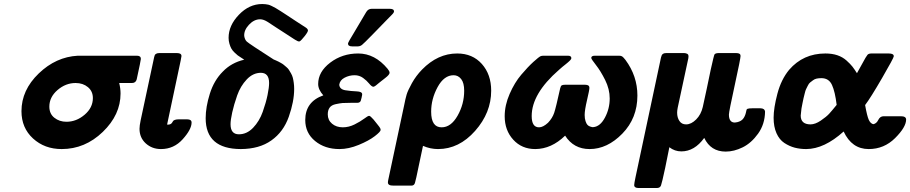

<svg xmlns="http://www.w3.org/2000/svg" viewBox="-20 -738 4574 965"><path d="M87.9 -179.2Q87.9 -285.2 174.6 -368.7Q261.2 -452.1 371.1 -458H668Q688 -458 688 -441.9Q688 -435.1 667 -338.9Q662.1 -320.8 643.1 -320.8H579.1Q585.9 -293 585.9 -268.1Q585.9 -161.1 496.6 -75Q407.2 11.2 290 11.2Q204.1 11.2 146 -42Q87.9 -95.2 87.9 -179.2ZM228 -202.1Q228 -166 253.4 -146Q278.8 -126 314 -126Q363.8 -126 405.3 -161.4Q446.8 -196.8 446.8 -245.1Q446.8 -279.3 421.9 -300Q397 -320.8 359.9 -320.8Q310.1 -320.8 269 -285.4Q228 -250 228 -202.1Z M681.2 -90.8Q681.2 -106 687 -133.8L754.9 -451.2Q756.8 -459 758.3 -461.9Q759.8 -464.8 765.4 -468Q771 -471.2 779.8 -471.2H870.1Q892.1 -471.2 892.1 -456.1Q892.1 -453.1 890.1 -445.1Q888.2 -437 888.2 -434.1L819.8 -111.8H828.1Q835.9 -112.8 839.8 -116Q843.8 -119.1 845.9 -123Q848.1 -127 850.1 -129.9Q852.1 -132.8 859.1 -135.5Q866.2 -138.2 877.9 -138.2H920.9Q942.9 -138.2 942.9 -122.1Q942.9 -87.9 898.4 -38.3Q854 11.2 789.1 11.2Q744.1 11.2 712.6 -17.3Q681.2 -45.9 681.2 -90.8Z M1013.7 -144Q1013.7 -200.2 1034.7 -267.1Q1055.7 -334 1099.6 -377.9Q1142.6 -422.9 1207.5 -438Q1205.6 -439.9 1193.1 -447.5Q1180.7 -455.1 1175 -459.5Q1169.4 -463.9 1158.9 -473.9Q1148.4 -483.9 1143.1 -493.4Q1137.7 -502.9 1133.3 -517.6Q1128.9 -532.2 1128.9 -547.9Q1128.9 -609.9 1180.7 -663.8Q1232.4 -717.8 1297.9 -717.8Q1306.6 -717.8 1314.7 -716.8Q1322.8 -715.8 1329.1 -714.4Q1335.4 -712.9 1346.4 -707.5Q1357.4 -702.1 1365.5 -697.5Q1373.5 -692.9 1391.6 -681.4Q1409.7 -669.9 1423.1 -660.9Q1436.5 -651.9 1465.6 -632.8Q1494.6 -613.8 1517.6 -599.1Q1527.3 -592.3 1527.8 -585Q1527.8 -577.1 1510.7 -555.7Q1493.7 -534.2 1485.8 -529.8H1480.5Q1478.5 -530.8 1477.5 -530.8Q1476.6 -530.8 1474.6 -532Q1472.7 -533.2 1470.7 -534.2Q1468.8 -535.2 1465.1 -537.1Q1461.4 -539.1 1455.6 -543Q1449.7 -546.9 1442.6 -551.5Q1435.5 -556.2 1424.1 -563.5Q1412.6 -570.8 1399.7 -579.3Q1386.7 -587.9 1367.2 -600.3Q1347.7 -612.8 1326.7 -627Q1304.7 -641.1 1287.6 -641.1Q1256.8 -641.1 1231.2 -613.5Q1205.6 -585.9 1207.5 -557.1Q1210.4 -538.1 1220.7 -528.8Q1232.9 -517.6 1355.5 -439Q1356.4 -439 1366 -434.6Q1375.5 -430.2 1379.2 -428.5Q1382.8 -426.8 1392.3 -421.4Q1401.9 -416 1406.2 -412.1Q1410.6 -408.2 1419.2 -401.1Q1427.7 -394 1432.1 -387Q1436.5 -379.9 1442.6 -369.4Q1448.7 -358.9 1451.7 -347.4Q1454.6 -335.9 1456.5 -321.5Q1458.5 -307.1 1458.5 -291Q1458.5 -228 1431.6 -151.6Q1404.8 -75.2 1343.8 -32.2Q1283.7 10.7 1190.4 11.2Q1013.7 10.7 1013.7 -144ZM1138.7 -113.8Q1138.7 -63 1180.7 -63Q1220.7 -63 1252.2 -95.9Q1283.7 -128.9 1300.3 -175.5Q1316.9 -222.2 1324.7 -260.5Q1332.5 -298.8 1332.5 -320.8Q1332.5 -371.6 1291.5 -372.1Q1251.5 -372.1 1220 -338.6Q1188.5 -305.2 1172.1 -258.5Q1155.8 -211.9 1147.2 -173.3Q1138.7 -134.8 1138.7 -113.8Z M1514.2 -134.8Q1514.2 -226.6 1605 -258.8Q1579.1 -287.6 1579.1 -315.9Q1579.1 -377 1639.6 -423.1Q1700.2 -469.2 1780.3 -469.2Q1864.3 -469.2 1928.2 -392.1Q1938 -379.9 1938 -373Q1938 -371.1 1937.5 -369.1Q1937 -367.2 1935.1 -364.5Q1933.1 -361.8 1931.2 -359.4Q1929.2 -356.9 1925.3 -353.5Q1921.4 -350.1 1917.7 -347.2Q1914.1 -344.2 1908.2 -339.6Q1902.3 -335 1897.2 -331.1Q1892.1 -327.1 1884 -320.6Q1876 -314 1870.1 -309.1Q1863.3 -303.2 1856.4 -301.8Q1847.7 -302.7 1835.4 -317.9Q1823.2 -333 1804.7 -346.4Q1786.1 -359.9 1762.2 -359.9Q1735.4 -359.9 1711.7 -347.4Q1688 -335 1685.1 -312Q1687 -289.1 1715.6 -284.4Q1744.1 -279.8 1772.2 -278.8Q1800.3 -277.8 1800.3 -264.2Q1800.3 -262.2 1799.8 -259Q1799.3 -255.9 1798.3 -252.4Q1797.4 -249 1797.4 -247.1Q1796.4 -244.1 1795.4 -240Q1794.4 -235.8 1793.9 -233.9Q1793.5 -231.9 1792.2 -229.5Q1791 -227.1 1789.6 -226.1Q1788.1 -225.1 1786.1 -223.6Q1784.2 -222.2 1780.8 -221.7Q1777.3 -221.2 1773.4 -221.2H1743.2Q1714.4 -221.2 1701.9 -220.2Q1689.5 -219.2 1667.7 -214.6Q1646 -210 1636.7 -197Q1627.4 -184.1 1627.4 -163.1Q1627.4 -134.3 1648.9 -116.2Q1670.4 -98.1 1703.1 -98.1Q1732.9 -98.1 1762 -112.5Q1791 -127 1810.1 -141.4Q1829.1 -155.8 1835.2 -155.8Q1841.3 -155.8 1857.4 -137.2Q1862.3 -131.3 1869.9 -121.6Q1877.4 -111.8 1880.4 -108.4Q1883.3 -105 1887.2 -99.6Q1891.1 -94.2 1892.1 -91.1Q1893.1 -87.9 1893.1 -85Q1893.1 -76.2 1863.5 -53.5Q1834 -30.8 1783.2 -9.8Q1732.4 11.2 1686 11.2Q1612.8 11.2 1563.5 -29.3Q1514.2 -69.8 1514.2 -134.8ZM1729 -519Q1729 -524.9 1761.2 -577.1Q1793.5 -631.3 1820.3 -676.8Q1830.1 -693.8 1848.1 -693.8H1938Q1960 -693.8 1960.4 -681.2Q1960.4 -679.2 1959.7 -677.5Q1959 -675.8 1957.5 -673.3Q1956.1 -670.9 1954.6 -669.4Q1953.1 -668 1950.2 -664.6Q1947.3 -661.1 1943.8 -658Q1940.4 -654.8 1934.8 -648.9Q1929.2 -643.1 1924.3 -638.2Q1893.6 -606 1852.1 -564Q1809.1 -520 1799.6 -512.5Q1790 -504.9 1778.3 -504.9H1750Q1729 -504.9 1729 -519Z M1929.7 179.2Q1929.7 173.3 1931.6 165L2011.7 -210.9Q2017.6 -241.7 2023.7 -262.5Q2029.8 -283.2 2050.3 -320.1Q2070.8 -356.9 2101.1 -388.2Q2180.2 -469.2 2277.8 -469.2Q2355 -469.2 2401.9 -416.5Q2448.7 -363.8 2448.7 -282.2Q2448.7 -171.4 2367.9 -80.1Q2287.1 11.2 2181.6 11.2Q2142.6 11.2 2106 -4.9Q2098.1 34.2 2085.9 89.8Q2069.8 168.9 2065.4 181.9Q2061 194.8 2048.8 194.8Q2045.9 194.8 2044.9 194.8H1957Q1929.7 195.3 1929.7 179.2ZM2147 -176.8Q2147 -97.7 2199.7 -98.1Q2246.6 -98.1 2279.8 -156.5Q2313 -214.8 2313 -282.2Q2313 -321.3 2297.9 -340.6Q2282.7 -359.9 2259.8 -359.9Q2211.9 -359.9 2179.4 -300.3Q2147 -240.7 2147 -176.8Z M2516.6 -153.8Q2516.6 -209 2541.5 -266.1Q2566.4 -323.2 2599.9 -362.5Q2633.3 -401.9 2660.9 -427Q2688.5 -452.1 2698.2 -456.1Q2703.1 -458 2713.4 -458H2834.5Q2851.6 -458 2851.6 -445.8Q2851.6 -443.8 2850.6 -441.9Q2849.6 -439.9 2847.4 -437Q2845.2 -434.1 2842.3 -431.6Q2839.4 -429.2 2834 -424.1Q2828.6 -418.9 2822.5 -414.6Q2816.4 -410.2 2806.9 -402.1Q2797.4 -394 2788.6 -386.2Q2652.3 -267.1 2652.3 -154.8Q2652.3 -97.7 2689.5 -98.1Q2709.5 -98.1 2734.4 -121.1Q2756.3 -144 2765.4 -171.1Q2774.4 -198.2 2795.4 -293.9Q2798.3 -306.2 2803.5 -309.1Q2808.6 -312 2819.3 -312H2921.4Q2942.4 -312 2942.4 -296.9Q2942.4 -285.6 2930.4 -234.9Q2918.5 -184.1 2918.5 -160.2Q2918.5 -142.1 2922.9 -129.2Q2927.2 -116.2 2932.4 -110.6Q2937.5 -105 2945.6 -102.1Q2953.6 -99.1 2956.1 -99.1Q2958.5 -99.1 2962.4 -99.1Q2996.6 -102.1 3020.5 -147Q3044.4 -191.9 3044.4 -243.2Q3044.4 -290 3021.5 -335.9Q2998.5 -381.8 2975.1 -411.4Q2951.7 -440.9 2951.7 -446.8Q2951.7 -458 2970.2 -458H3091.3Q3101.1 -458 3106.7 -454.6Q3112.3 -451.2 3123.5 -437Q3183.6 -356 3183.6 -257.8Q3183.6 -144 3107.9 -66.4Q3032.2 11.2 2943.4 11.2Q2863.3 11.2 2820.3 -56.2Q2751.5 10.7 2670.4 11.2Q2602.5 11.2 2559.6 -35.9Q2516.6 -83 2516.6 -153.8Z M3167.5 191.9Q3167.5 184.1 3174.3 151.9L3302.2 -449.2Q3304.2 -457 3306.2 -460.9Q3308.1 -464.8 3313.2 -468Q3318.4 -471.2 3328.1 -471.2H3419.4Q3427.2 -471.2 3435.5 -466.8L3439.5 -461.9Q3441.4 -455.1 3439.5 -444.8L3386.2 -196.8Q3383.3 -181.6 3383.3 -171.9Q3383.3 -147 3394.8 -129.9Q3406.2 -112.8 3428.2 -112.8Q3454.1 -112.8 3478.8 -137.5Q3503.4 -162.1 3512.2 -200.2Q3532.2 -290 3552.2 -388.2Q3568.4 -461.4 3571.3 -464.8Q3576.2 -470.7 3590.3 -471.2H3681.2Q3702.1 -471.2 3702.1 -457Q3702.1 -443.8 3672.9 -310.3Q3643.6 -176.8 3643.6 -162.1Q3643.6 -122.1 3673.3 -122.1Q3677.2 -122.1 3685.5 -124Q3705.6 -128.9 3714.8 -140.9Q3724.1 -152.8 3728.3 -169.4Q3732.4 -186 3732.4 -187L3736.3 -190.9Q3743.2 -193.8 3762.2 -193.8H3801.3Q3823.2 -193.8 3825.2 -176.8Q3824.2 -113.8 3790.3 -66.4Q3756.3 -19 3712.9 2.4Q3669.4 23.9 3627.4 23.9Q3552.2 23.9 3519.5 -44.9Q3470.7 22.9 3404.3 22.9Q3371.1 22.9 3344.2 2Q3335.4 44.9 3323.2 106Q3307.1 181.2 3302.2 194.1Q3297.4 207 3281.2 207H3189.5Q3167.5 207 3167.5 191.9Z M3868.2 -146Q3868.2 -194.8 3887.2 -266.8Q3906.2 -338.9 3946.3 -387.2Q4017.1 -469.2 4128.4 -469.2Q4162.6 -469.2 4189 -460.2Q4215.3 -451.2 4234.9 -433.6Q4254.4 -416 4264.4 -403.1Q4274.4 -390.1 4287.1 -370.1Q4296.9 -388.2 4312 -415Q4334 -456.1 4340.1 -462.6Q4346.2 -469.2 4359.4 -469.2H4447.3Q4472.2 -469.2 4472.2 -455.1Q4472.2 -447.3 4413.6 -346.2Q4355 -245.1 4328.1 -210Q4337.9 -154.8 4346.4 -136Q4355 -117.2 4369.1 -113.8Q4385.3 -116.7 4394.3 -135.3Q4403.3 -153.8 4421.4 -153.8H4507.3Q4534.2 -153.8 4534.2 -137.2Q4534.2 -99.1 4478.8 -43.9Q4423.3 11.2 4346.2 11.2Q4261.2 11.2 4220.2 -77.1Q4123 10.7 4032.2 11.2Q4001.5 11.2 3974.4 4.2Q3947.3 -2.9 3922.1 -19.5Q3897 -36.1 3882.6 -68.6Q3868.2 -101.1 3868.2 -146ZM4004.4 -157.2Q4004.4 -113.3 4053.2 -112.8Q4077.1 -112.8 4105.2 -131.8Q4133.3 -150.9 4147.2 -166Q4161.1 -181.2 4185.1 -210.9Q4177.2 -276.9 4161.6 -311Q4146 -345.2 4108.4 -345.2Q4095.2 -345.2 4084.7 -343Q4074.2 -340.8 4066.2 -334.5Q4058.1 -328.1 4051.8 -323.5Q4045.4 -318.8 4039.8 -306.9Q4034.2 -294.9 4031.2 -289.6Q4028.3 -284.2 4024.2 -267.1Q4020 -250 4018.6 -244.4Q4017.1 -238.8 4013.2 -218.5Q4009.3 -198.2 4008.3 -192.9Q4004.4 -161.1 4004.4 -157.2Z"/></svg>

Font: CMU Sans Serif
Style: BoldOblique
Weight: 700
Italic angle: -12°
Version: Version 0.7.0